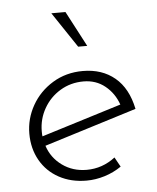

<svg xmlns="http://www.w3.org/2000/svg" viewBox="-48 -669 585 717"><g transform="rotate(-5 244.0 -310.0)"><path d="M252 -33Q311 -33 359 -70L379 -34Q350 -14 316 -3.5Q282 7 248 7Q190 7 145 -17.5Q100 -42 75 -86Q50 -130 50 -186Q50 -242 78 -291.5Q106 -341 156 -371.5Q206 -402 269 -402Q341 -402 389 -362Q437 -322 453 -244L106 -136Q121 -90 160.5 -61.5Q200 -33 252 -33ZM268 -363Q220 -363 181 -339.5Q142 -316 119.5 -276.5Q97 -237 97 -191Q97 -178 98 -172L398 -265Q383 -308 349 -335.5Q315 -363 268 -363ZM294 -494H260L171 -627H224Z"/></g></svg>

Font: Josefin Sans Light
Style: Italic
Weight: 300
Italic angle: -7°
Designer: Santiago Orozco
Foundry: Typemade
Version: Version 2.000